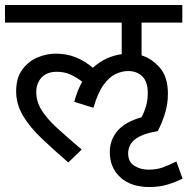

<svg xmlns="http://www.w3.org/2000/svg" viewBox="-20 -642 755 773"><path d="M422 -30Q422 -78 452.5 -114.5Q483 -151 550 -170Q561 -191 568 -215Q575 -239 575 -268Q575 -313 553 -334.5Q531 -356 496 -356Q471 -356 445.5 -344Q420 -332 397 -300.5Q374 -269 356 -208L279 -232Q291 -278 311 -313Q288 -331 263.5 -342Q239 -353 209 -353Q169 -353 147.5 -330Q126 -307 126 -271Q126 -233 147.5 -198.5Q169 -164 210 -126.5Q251 -89 309 -40L255 12Q197 -38 149 -83.5Q101 -129 73 -175.5Q45 -222 45 -275Q45 -328 69.5 -361.5Q94 -395 130.5 -410.5Q167 -426 204 -426Q248 -426 284.5 -411.5Q321 -397 354 -369Q402 -414 470 -424V-551H0V-622H714V-551H550V-419Q590 -407 623 -370Q656 -333 656 -264Q656 -223 644 -184.5Q632 -146 615 -114Q554 -104 525 -82Q496 -60 496 -24Q496 10 521 25.5Q546 41 577 41Q609 41 632.5 33Q656 25 690 8L715 77Q690 90 656.5 100.5Q623 111 582 111Q507 111 464.5 72Q422 33 422 -30Z"/></svg>

Font: Go Noto Kurrent-Regular
Style: Regular
Weight: 400
Designer: Monotype Design Team
Foundry: Monotype Imaging Inc.
Version: Version 2.012; ttfautohint (v1.8.4.7-5d5b)